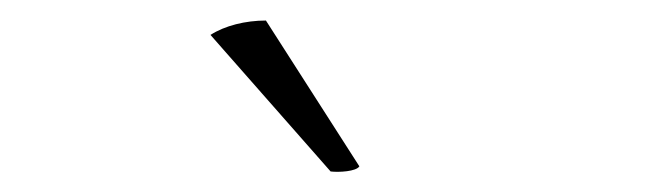

<svg xmlns="http://www.w3.org/2000/svg" viewBox="-20 -726 640 187"><path d="M185 -692 302 -559C310 -558 327 -559 330 -564L239 -706C219 -706 199 -701 185 -692Z"/></svg>

Font: Arima Koshi ExtraLight
Style: Regular
Weight: 275
Designer: Joana Correia and Natanael Gama
Foundry: NDISCOVER
Version: Version 1.019;PS 001.019;hotconv 1.0.88;makeotf.lib2.5.64775